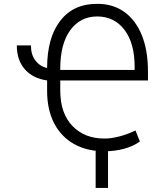

<svg xmlns="http://www.w3.org/2000/svg" viewBox="-20 -760 838 979"><path d="M65.7 -528.4H137.8Q137.4 -483.3 159.3 -453.1Q181.1 -422.9 220.2 -412.6Q220.2 -567.1 287.1 -653.9Q354 -740.8 475.5 -740.4Q555.4 -740.8 613.3 -699.6Q671.2 -658.4 702.8 -581.3Q734.4 -504.3 734.4 -396.7V-349.8H287.3V-296.9Q287.6 -181.8 349.6 -117.5Q411.6 -53.3 513.1 -53.6Q545.5 -53.3 587.7 -64.1Q630 -74.9 670.8 -94.8L693.2 -38.7Q659.8 -13.8 611.7 -1.2Q563.6 11.4 513.1 11.4Q424 11.4 358.1 -25.4Q292.3 -62.1 256.2 -131.2Q220.2 -200.3 220.2 -296.9V-349.8Q147.4 -360.1 106.5 -407Q65.7 -453.8 65.7 -528.4ZM287.3 -403.4H666.5V-419Q666.5 -539.4 614.9 -607.6Q563.2 -675.8 475.5 -676.1Q388.8 -675.8 338.2 -606Q287.6 -536.2 287.3 -411.9ZM530.9 -47.9V198.2H467.7V-47.9Z"/></svg>

Font: Inter UI Light
Style: Regular
Weight: 300
Designer: Rasmus Andersson
Foundry: rsms
Version: 3.2;8d6f07862